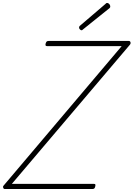

<svg xmlns="http://www.w3.org/2000/svg" viewBox="-59 -1274 900 1294"><path d="M-27 0Q-32 0 -35 -4Q-38 -8 -38.5 -14Q-39 -20 -34 -24L761 -963H260Q251 -963 248.5 -967Q246 -971 249 -982Q252 -991 256 -994.5Q260 -998 269 -998H809Q818 -998 820.5 -989Q823 -980 816 -972L21 -35H572Q582 -35 583.5 -30.5Q585 -26 583 -18Q581 -8 576.5 -4Q572 0 563 0ZM491 -1070Q485 -1070 479.5 -1076Q474 -1082 474 -1087Q474 -1089 474.5 -1092Q475 -1095 477 -1098L650 -1246Q654 -1249 656 -1251.5Q658 -1254 663 -1254Q668 -1254 673 -1250.5Q678 -1247 681 -1241.5Q684 -1236 684 -1230Q684 -1228 683.5 -1225.5Q683 -1223 680 -1220L502 -1077Q498 -1074 496 -1072Q494 -1070 491 -1070Z"/></svg>

Font: Playwrite AU QLD Thin
Style: Regular
Weight: 250
Designer: Veronika Burian, José Scaglione
Foundry: TypeTogether
Version: Version 1.002